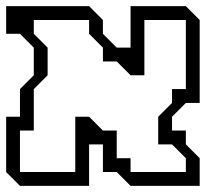

<svg xmlns="http://www.w3.org/2000/svg" viewBox="-20 -605 714 625"><path d="M45 -180V-45H225V-225H270L315 -180H360V-90H405V-45H585V-90L540 -135H495V-225L540 -270V-315H585V-540H450V-360H405L360 -405H315V-450L270 -495V-540H90V-495L135 -450V-360L90 -315V-180ZM0 -45V-225H45V-315L90 -360V-450L45 -495H0V-585H270L315 -540V-495L360 -450H405V-585H585L630 -540V-270H585L540 -225V-180H585V-135L630 -90V0H405L360 -45H315V-135H270V0H45Z"/></svg>

Font: Rubik Iso
Style: Regular
Weight: 400
Designer: Hubert and Fischer, NaN
Foundry: Hubert and Fischer, NaN
Version: Version 2.200